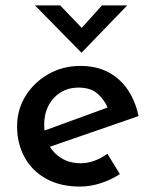

<svg xmlns="http://www.w3.org/2000/svg" viewBox="-20 -678 565 708"><path d="M275 10Q203 10 151 -18.5Q99 -47 71 -97.5Q43 -148 43 -212Q43 -274 74.5 -324.5Q106 -375 159 -405Q212 -435 277 -435Q361 -435 416.5 -386.5Q472 -338 491 -250L150 -132L126 -190L400 -290L379 -276Q367 -308 341 -331.5Q315 -355 270 -355Q214 -355 178.5 -316.5Q143 -278 143 -218Q143 -154 181 -115Q219 -76 277 -76Q304 -76 329 -85.5Q354 -95 376 -111L422 -36Q390 -15 351.5 -2.5Q313 10 275 10ZM202 -658 293 -563 264 -556 356 -658H449L281 -484H280L109 -658Z"/></svg>

Font: Reem Kufi Fun
Style: Regular
Weight: 400
Designer: Khaled Hosny
Version: Version 1.005